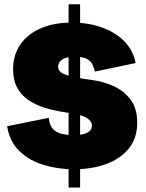

<svg xmlns="http://www.w3.org/2000/svg" viewBox="-20 -791 668 880"><path d="M318.4 -15.1Q247.6 -15.1 181.6 -34.7Q115.7 -54.2 69.8 -97.7Q23.9 -141.1 12.7 -212.4L203.6 -251Q207.5 -207.5 234.6 -189.7Q261.7 -171.9 313.5 -171.9Q353 -171.9 371.6 -179.2Q390.1 -186.5 395.8 -196.5Q401.4 -206.5 401.4 -213.9Q401.4 -235.4 378.2 -249.8Q355 -264.2 315.4 -270.5L268.6 -277.8Q225.1 -284.7 184.3 -297.4Q143.6 -310.1 110.8 -332Q78.1 -354 59.1 -388.7Q40 -423.3 40 -473.6Q40 -538.1 72.8 -586.2Q105.5 -634.3 166 -660.9Q226.6 -687.5 309.6 -687.5Q380.9 -687.5 442.6 -666.7Q504.4 -646 546.9 -604.7Q589.4 -563.5 601.6 -502L415 -462.9Q410.6 -481.4 402.8 -496.8Q395 -512.2 377.2 -521.5Q359.4 -530.8 324.2 -530.8Q290.5 -530.8 273.7 -522.7Q256.8 -514.6 251.5 -504.2Q246.1 -493.7 246.1 -485.8Q246.1 -460.4 280.5 -448.7Q314.9 -437 361.3 -430.2L410.6 -422.9Q458.5 -416 504.2 -394.5Q549.8 -373 579.3 -333Q608.9 -293 608.9 -229Q608.9 -158.2 570.6 -110.6Q532.2 -63 466.3 -39.1Q400.4 -15.1 318.4 -15.1ZM294.4 68.4V-771.5H347.2V68.4Z"/></svg>

Font: Schibsted Grotesk Black
Style: Regular
Weight: 900
Designer: Bakken & Baeck AS, Henrik Kongsvoll
Foundry: Schibsted ASA
Version: Version 1.100;gftools[0.9.25]